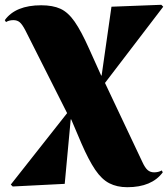

<svg xmlns="http://www.w3.org/2000/svg" viewBox="-50 -551 701 801"><path d="M481 230Q438 230 406 213.5Q374 197 347 157Q320 117 290 48L247 -53H245L220 216L3 227L-5 219L230 -79L56 -424Q43 -449 32.5 -458Q22 -467 6 -467Q-12 -467 -25 -459L-30 -467Q15 -529 122 -529Q170 -529 202 -514.5Q234 -500 261.5 -460.5Q289 -421 322 -347L372 -236H374L415 -523L623 -531L631 -523L388 -205L544 125Q555 149 566 158.5Q577 168 593 168Q611 168 625 160L629 168Q583 230 481 230Z"/></svg>

Font: Display Black
Style: Regular
Weight: 900
Designer: Latin by Veronika Burian and Jose Scaglione. Greek by Irene Vlachou. Cyrillic by Vera Evstafieva.
Foundry: TypeTogether
Version: Version 3.002